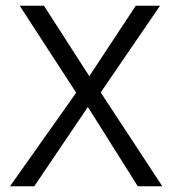

<svg xmlns="http://www.w3.org/2000/svg" viewBox="-20 -653 604 673"><path d="M541 -633 333 -329 549 0H463L288 -278L100 0H15L247 -328L49 -633H134L293 -386L456 -633Z"/></svg>

Font: Tajawal
Style: Regular
Weight: 400
Designer: Boutros Fonts
Foundry: Created by Boutros International 2017
Version: Version 1.700